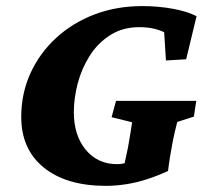

<svg xmlns="http://www.w3.org/2000/svg" viewBox="-20 -602 690 631"><path d="M328.1 8.8Q198.2 8.8 124 -51.3Q49.8 -111.3 49.8 -217.8Q49.8 -294.9 80.1 -361.3Q110.4 -427.7 164.6 -477.5Q218.8 -527.3 291 -554.7Q363.3 -582 447.3 -582Q500 -582 547.9 -573.2Q595.7 -564.5 626 -548.8L591.8 -407.2L525.4 -403.3L519.5 -496.1Q501 -504.9 481 -508.8Q460.9 -512.7 437.5 -512.7Q382.8 -512.7 341.8 -486.3Q300.8 -460 274.4 -418Q248 -376 235.4 -327.6Q222.7 -279.3 222.7 -233.4Q222.7 -157.2 261.7 -109.9Q300.8 -62.5 365.2 -62.5Q373 -62.5 381.8 -64Q390.6 -65.4 400.4 -67.9Q410.2 -70.3 418.9 -74.2L379.9 -20.5L400.4 -116.2Q402.3 -127.9 405.3 -144.5Q408.2 -161.1 410.6 -176.3Q413.1 -191.4 414.1 -200.2L346.7 -216.8L361.3 -270.5H625L617.2 -218.8L562.5 -201.2Q559.6 -190.4 554.7 -169.4Q549.8 -148.4 545.9 -127Q543 -111.3 539.1 -88.4Q535.2 -65.4 532.2 -40Q498 -24.4 463.9 -13.2Q429.7 -2 395 3.4Q360.4 8.8 328.1 8.8Z"/></svg>

Font: Crimson Pro ExtraBold
Style: Italic
Weight: 800
Italic angle: -12°
Designer: Jacques Le Bailly
Foundry: Baron von Fonthausen
Version: Version 1.003